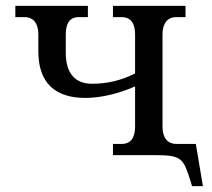

<svg xmlns="http://www.w3.org/2000/svg" viewBox="-20 -526 718 651"><path d="M269 -194C320 -194 378 -207 438 -233V-96C438 -59 423 -38 393 -38H363V0H508C598 0 602 13 626 88L631 105H668L644 -38H609H578C548 -38 531 -59 531 -96V-410C531 -447 548 -468 578 -468H609V-506H363V-468H393C423 -468 438 -447 438 -410V-277C391 -253 343 -242 292 -242C236 -242 203 -276 203 -347V-410C203 -447 217 -468 247 -468H278V-506H32V-468H63C93 -468 110 -447 110 -410V-352C110 -244 168 -194 269 -194Z"/></svg>

Font: LT Superior Serif Medium
Style: Regular
Weight: 500
Designer: Daniel Lyons
Foundry: LyonsType
Version: Version 2.120;FEAKit 1.0